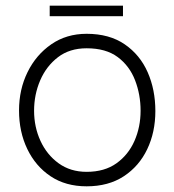

<svg xmlns="http://www.w3.org/2000/svg" viewBox="-20 -650 614 676"><path d="M413 -593H155V-630H413ZM285 6Q211 6 158 -29.5Q105 -65 76 -125.5Q47 -186 47 -261Q47 -335 77 -396Q107 -457 160.5 -494Q214 -531 285 -531Q365 -531 419 -494Q473 -457 500 -395.5Q527 -334 527 -259Q527 -185 498.5 -125Q470 -65 416 -29.5Q362 6 285 6ZM285 -45Q348 -45 390 -75Q432 -105 453.5 -154Q475 -203 475 -260Q475 -317 455.5 -367.5Q436 -418 394.5 -449Q353 -480 285 -480Q225 -480 184 -448.5Q143 -417 121.5 -367Q100 -317 100 -260Q100 -203 122.5 -154Q145 -105 186.5 -75Q228 -45 285 -45Z"/></svg>

Font: LXGW 975 Gothic SC 200W
Style: Regular
Weight: 200
Version: Version 2.01;February 25, 2021